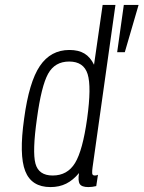

<svg xmlns="http://www.w3.org/2000/svg" viewBox="-20 -750 583 780"><path d="M397 -730 362 -487Q347 -518 323 -532.5Q299 -547 262 -547Q186 -547 142 -482Q98 -417 78 -268Q57 -120 82.5 -55Q108 10 185 10Q221 10 249 -4Q277 -18 301 -47Q296 -15 304 -2.5Q312 10 339 10Q347 10 354.5 9Q362 8 371 6L378 -40Q374 -38 371 -37.5Q368 -37 365 -37Q355 -37 354.5 -46.5Q354 -56 356 -70L449 -730ZM334 -268Q316 -139 285 -88Q254 -37 194 -37Q137 -37 124 -85.5Q111 -134 130 -268Q148 -401 175.5 -450.5Q203 -500 261 -500Q320 -500 336 -449Q352 -398 334 -268ZM456 -538H487L543 -730H483Z"/></svg>

Font: Secuela ExtLt
Style: Italic
Weight: 200
Italic angle: -8°
Designer: Fernando Haro
Foundry: deFharo
Version: Version 1.704